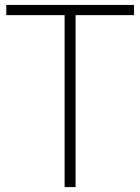

<svg xmlns="http://www.w3.org/2000/svg" viewBox="-20 -760 570 780"><path d="M242.5 0V-698.5H5.5V-740H524.5V-698.5H287V0Z"/></svg>

Font: Encode Sans SemiCondensed SemiCondensed ExtraLight
Style: Regular
Weight: 200
Width: 4
Designer: Multiple Designers
Foundry: Impallari Type
Version: Version 3.000; ttfautohint (v1.8.3) -l 8 -r 50 -G 200 -x 14 